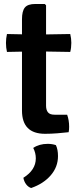

<svg xmlns="http://www.w3.org/2000/svg" viewBox="-20 -668 400 965"><path d="M90.5 -571Q90.5 -612.5 105 -630.2Q119.5 -648 157.5 -648H205L211.5 -641.5V-495L333 -497Q338.5 -474.5 338.5 -452.5Q338.5 -428 333 -407L211.5 -409V-136.5Q211.5 -115.5 221 -103.5Q230.5 -91.5 254 -91.5H317.5Q327.5 -63.5 327.5 -31Q327.5 -24 327 -17Q326.5 -10 325 -3.5Q299 -0.5 267.5 2Q236 4.5 206.5 4.5Q90.5 4.5 90.5 -112.5V-408.5L15 -407Q10 -428 10 -452.5Q10 -474.5 15 -497L90.5 -495.5ZM261 61.5Q271.5 83.5 271.5 116.5Q271.5 171 235 213.2Q198.5 255.5 136.5 277Q121.5 272 111 257.8Q100.5 243.5 97.5 225.5Q160 186.5 160 128Q160 100.5 147 75.5Q177 55 220 55Q242 55 261 61.5Z"/></svg>

Font: Signika Negative SemiBold
Style: Regular
Weight: 600
Designer: Anna Giedryś
Foundry: Anna Giedryś
Version: Version 2.000; ttfautohint (v1.8.3) -l 8 -r 50 -G 200 -x 9 -